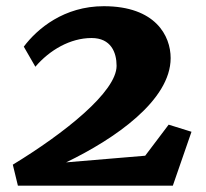

<svg xmlns="http://www.w3.org/2000/svg" viewBox="-20 -587 650 607"><path d="M36.6 0H526.4L585.4 -170.4L513.2 -192.9L439 -94.7L189 -73.7C342.3 -147.5 519.5 -269.5 519.5 -403.3C519.5 -474.1 471.2 -567.4 308.1 -567.4C182.6 -567.4 98.1 -496.6 55.2 -439.5L91.8 -376C136.7 -428.7 202.1 -466.8 269.5 -466.8C331.1 -466.8 348.6 -420.9 348.6 -378.9C348.6 -296.9 184.1 -166 20.5 -66.4Z"/></svg>

Font: Merriweather
Style: Heavy Italic
Weight: 900
Italic angle: -7.5°
Designer: Eben Sorkin
Foundry: Eben Sorkin
Version: Version 1.001